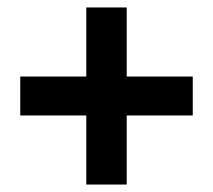

<svg xmlns="http://www.w3.org/2000/svg" viewBox="-20 -586 568 512"><path d="M210.1 -93.9V-278.1H34V-381.9H210.1V-566.1H317.9V-381.9H494V-278.1H317.9V-93.9Z"/></svg>

Font: Source Sans 3 VF
Style: Regular
Weight: 200
Designer: Paul D. Hunt
Foundry: Adobe
Version: Version 3.046;hotconv 1.0.118;makeotfexe 2.5.65603